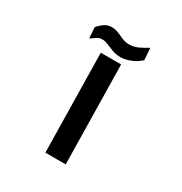

<svg xmlns="http://www.w3.org/2000/svg" viewBox="-171 -858 929 982"><g transform="rotate(30 293.0 -366.5)"><path d="M236.8 0 226.6 -584.5H346.7L356.9 0ZM324.7 -614.7Q298.3 -614.7 275.9 -623Q253.4 -631.3 235.1 -639.4Q216.8 -647.5 201.7 -647.5Q183.6 -647.5 170.9 -639.6Q158.2 -631.8 138.7 -617.7L134.3 -682.6Q154.3 -705.1 171.9 -715.6Q189.5 -726.1 210.4 -726.1Q232.9 -726.1 251.5 -718Q270 -710 288.8 -701.7Q307.6 -693.4 330.1 -693.4Q357.4 -693.4 382.1 -704.8Q406.7 -716.3 433.6 -732.9L438.5 -662.1Q413.1 -639.2 381.8 -627Q350.6 -614.7 324.7 -614.7Z"/></g></svg>

Font: Cascadia Code SemiBold
Style: Regular
Weight: 600
Monospace: yes
Designer: Aaron Bell
Foundry: Saja Typeworks
Version: Version 2404.023; ttfautohint (v1.8.4)